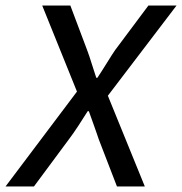

<svg xmlns="http://www.w3.org/2000/svg" viewBox="-31 -676 660 696"><path d="M-11 0 248 -344 122 -656H224L285 -494Q293 -473 301.5 -445Q310 -417 318 -394H322Q338 -418 356.5 -448Q375 -478 386 -494L507 -656H609L360 -329L494 0H393L327 -171Q324 -180 319.5 -193Q315 -206 310 -220Q305 -234 300 -248Q295 -262 291 -273H287Q270 -246 252 -218.5Q234 -191 218 -170L92 0Z"/></svg>

Font: Source Code Pro Medium
Style: Italic
Weight: 500
Italic angle: -11°
Monospace: yes
Designer: Paul D. Hunt, Teo Tuominen
Foundry: Adobe Systems Incorporated
Version: Version 1.050;PS 1.000;hotconv 16.6.51;makeotf.lib2.5.65220